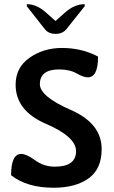

<svg xmlns="http://www.w3.org/2000/svg" viewBox="-20 -885 542 912"><path d="M234.9 6.8Q107.9 6.8 32.7 -52.7Q32.7 -153.8 80.6 -153.8Q105.5 -153.8 147.2 -123.5Q189 -93.3 240.2 -93.3Q341.3 -93.3 341.3 -167Q341.3 -235.4 197.8 -297.1Q54.2 -358.9 54.2 -482.9Q54.2 -564.5 120.6 -610.8Q187 -657.2 273.9 -657.2Q369.1 -657.2 445.8 -616.2Q445.8 -517.6 397 -517.6Q376.5 -517.6 343.8 -536.4Q311 -555.2 260.7 -555.2Q169.4 -555.2 169.4 -485.4Q169.4 -426.8 316.2 -362.8Q462.9 -298.8 462.9 -176.8Q462.9 -82 400.6 -37.6Q338.4 6.8 234.9 6.8ZM382.3 -865.2V-855.5L295.9 -747.1Q277.8 -724.1 244.1 -724.1Q210 -724.1 192.4 -747.1L107.4 -855.5V-865.2Q154.3 -865.2 198.7 -825.2L243.7 -785.2L288.6 -825.2Q333.5 -865.2 382.3 -865.2Z"/></svg>

Font: Bainsley
Style: Bold
Weight: 700
Designer: Paul James MIller
Foundry: High-Logic / Made with FontCreator
Version: Version 1.411;March 28, 2021;FontCreator 13.0.0.2683 64-bit